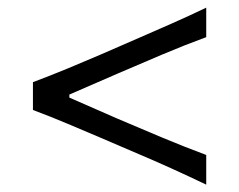

<svg xmlns="http://www.w3.org/2000/svg" viewBox="-20 -563 630 506"><path d="M523.5 -76.4V-154.6Q466 -176 406.6 -200.8Q347.2 -225.5 287.9 -251L162.8 -305.8V-313.8L288 -368.2Q347.3 -393.8 406.9 -419Q466.5 -444.2 523.5 -465.1V-542.8Q476.5 -520.3 431 -500.3Q385.5 -480.3 345.8 -463L242.9 -418.2Q204.4 -401.7 159.2 -382.9Q113.9 -364.2 66.8 -346.4V-273.2Q113.9 -255.5 158.9 -236.5Q204 -217.5 242.8 -201L345.3 -157Q385.5 -140.1 431 -119.5Q476.5 -98.9 523.5 -76.4Z"/></svg>

Font: Pinar-VF
Style: Regular
Weight: 300
Designer: Amin Abedi
Version: Version 3.0